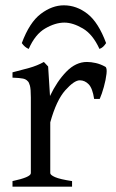

<svg xmlns="http://www.w3.org/2000/svg" viewBox="-20 -702 436 722"><path d="M355 -330H334Q328 -370 313.5 -385Q299 -400 280 -400Q259 -400 225.5 -362.5Q192 -325 169 -242V-51Q169 -44 187 -36Q205 -28 251 -21V0H27V-21Q60 -28 78 -35.5Q96 -43 96 -51V-335Q96 -367 92.5 -380Q89 -393 84 -397Q78 -404 66.5 -406.5Q55 -409 27 -410V-430Q59 -438 89.5 -446.5Q120 -455 145 -469L161 -452L168 -341Q194 -396 229.5 -432.5Q265 -469 307 -469Q322 -469 340 -465Q358 -461 376 -451Q383 -447 380.5 -424.5Q378 -402 370.5 -375Q363 -348 355 -330ZM220 -682Q268 -682 309 -650Q350 -618 379 -540Q373 -531 367.5 -526Q362 -521 354 -518Q329 -573 291.5 -595Q254 -617 222 -617Q188 -617 150 -595Q112 -573 88 -518Q73 -524 62 -540Q91 -618 133.5 -650Q176 -682 220 -682Z"/></svg>

Font: ChillKai
Style: Regular
Weight: 400
Designer: ChillType
Foundry: 寒蝉字型
Version: Version 2.000